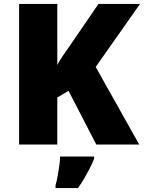

<svg xmlns="http://www.w3.org/2000/svg" viewBox="-20 -734 731 975"><path d="M687 0H469L328 -273L271 -239V0H77V-714H271V-404Q283 -427 299 -450.5Q315 -474 330 -495L480 -714H691L466 -394ZM458 72Q447 99 435 122.5Q423 146 409 170Q395 194 376 221H262V207Q268 186 273 159Q278 132 281.5 106Q285 80 285 61H458Z"/></svg>

Font: Noto Sans Devanagari Black
Style: Regular
Weight: 900
Version: Version 2.003